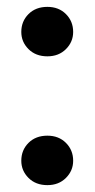

<svg xmlns="http://www.w3.org/2000/svg" viewBox="-20 -534 277 559"><path d="M118 5Q84 5 63 -16Q42 -37 42 -66Q42 -97 63 -118Q84 -139 118 -139Q151 -139 172 -118Q193 -97 193 -66Q193 -37 172 -16Q151 5 118 5ZM118 -370Q84 -370 63 -391Q42 -412 42 -441Q42 -472 63 -493Q84 -514 118 -514Q151 -514 172 -493Q193 -472 193 -441Q193 -412 172 -391Q151 -370 118 -370Z"/></svg>

Font: DM Sans 18pt SemiBold
Style: Regular
Weight: 600
Designer: Colophon Foundry, Jonny Pinhorn
Foundry: Colophon Foundry
Version: Version 4.004;gftools[0.9.30]